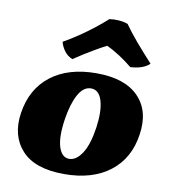

<svg xmlns="http://www.w3.org/2000/svg" viewBox="-82 -792 774 871"><g transform="rotate(10 305.0 -356.0)"><path d="M271 9Q136 9 75.5 -57.5Q15 -124 31 -230Q48 -343 128 -405Q208 -467 338 -467Q469 -467 532 -402Q595 -337 578 -227Q562 -115 481.5 -53Q401 9 271 9ZM282 -63Q314 -63 340.5 -103Q367 -143 379 -224Q390 -301 376 -348Q362 -395 325 -395Q290 -395 266.5 -352Q243 -309 232 -238Q219 -153 233.5 -108Q248 -63 282 -63ZM218 -511Q193 -521 178.5 -542.5Q164 -564 161 -581Q193 -599 228 -622.5Q263 -646 295.5 -671.5Q328 -697 352 -719Q372 -722 395 -720.5Q418 -719 437 -712Q463 -675 495.5 -637Q528 -599 571 -552Q542 -524 483 -521Q455 -544 423.5 -564.5Q392 -585 363 -598Q341 -587 313.5 -571Q286 -555 260.5 -539Q235 -523 218 -511Z"/></g></svg>

Font: Vollkorn Black
Style: Italic
Weight: 900
Italic angle: -11°
Designer: Friedrich Althausen
Foundry: Friedrich Althausen
Version: Version 5.000; ttfautohint (v1.8.3)